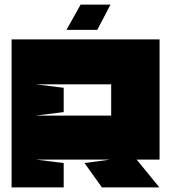

<svg xmlns="http://www.w3.org/2000/svg" viewBox="-20 -809 739 829"><path d="M460 -445V-310H134L255 -325V-430L134 -445H460ZM456 -120 345 -105 420 0H668L570 -120H669V-639C459 -639 240 -639 30 -639V0H255V-105L135 -120H456ZM267 -680H400L457 -789H328Z"/></svg>

Font: Banana Brick
Style: Regular
Weight: 400
Designer: artmaker
Foundry: artmaker
Version: Version 4.000 2011 initial release